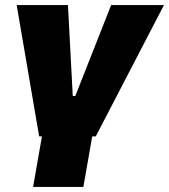

<svg xmlns="http://www.w3.org/2000/svg" viewBox="-20 -540 669 760"><path d="M135 0H146L111 200H310L345 0H359L629 -520H420L278 -160H268L249 -520H46Z"/></svg>

Font: Fixel Display Black
Style: Italic
Weight: 900
Italic angle: -10°
Designer: AlfaBravo + MacPaw
Foundry: Kyrylo Tkachov, Marchela Mozhyna, Serhii Makarenko, Maria Weinstein, Zakhar Kryvoshyya
Version: Version 1.210;Glyphs 3.2 (3217)